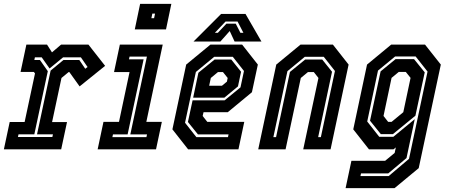

<svg xmlns="http://www.w3.org/2000/svg" viewBox="-30 -770 2335 990"><path d="M-10 0 20 -141H97L150.5 -391.5L144.5 -399H76L106 -540H212.5L238 -500L285 -540H426L512 -430.5L380.5 -324.5L327.5 -398.5H324L287 -368L238.5 -140.5H315.5L285.5 0ZM62.5 -63.5H240L243 -77.5H161L231 -406L297 -460.5H379L409.5 -415.5L421.5 -424.5L387 -474.5H295.5L225.5 -417L185 -474.5H150L147 -460.5H176L216.5 -403L147 -77.5H65.5Z M665 -618.5 692.5 -750H853.5L826 -618.5ZM750.5 -676H764.5L769.5 -700H755.5ZM473.5 0 503.5 -141.5H583.5L638 -398.5H558L588 -540H809L724.5 -141.5H804.5L774.5 0ZM549.5 -63H725L728 -77H642L727.5 -478H638L635 -464H710.5L628 -77H552.5Z M1218.5 -540 1299.5 -437 1269 -294.5 1144.5 -191.5H1019.5L1015 -172L1039 -141.5H1229.5L1199.5 0H940L859 -103L930 -437L1055 -540ZM1170.5 -477H1074.5L980 -399L924 -137L982.5 -63H1145.5L1148.5 -77H990.5L939 -141L963 -252.5H1128L1210 -319.5L1228 -404ZM1162.5 -463 1213 -400 1197 -324.5 1127 -266.5H966L993 -395L1076.5 -463ZM1119.5 -398.5H1094L1057 -368L1048.5 -328H1114.5L1140 -349L1144 -368ZM1110 -698H1236L1318 -556H1179.5L1154.5 -610L1106.5 -556H968ZM1133 -659 1078 -601H1093.5L1137.5 -648H1185.5L1209.5 -601H1225L1195 -659Z M1301.5 0 1394.5 -437 1519.5 -540H1686.5L1767.5 -437L1674.5 0H1533.5L1612 -368L1588 -398.5H1558L1521 -368L1442.5 0ZM1379.5 -63H1393.5L1465 -399L1543.5 -463H1631.5L1682 -400L1610.5 -63H1624.5L1697 -404L1639.5 -477H1541.5L1452 -403Z M1752 200 1782 59H1956L2005 18.5L2011 -10L1999 0H1872.5L1791.5 -103L1862.5 -437L1987 -540H2161.5L2243 -437L2129 97L2004.5 200ZM1828.5 138H1974L2079 49L2174.5 -401L2113 -479H2007.5L1919 -406L1863.5 -143.5L1925.5 -64.5H1998L2108.5 -155.5L2066 45L1972 124H1831.5ZM1933.5 -78.5 1878 -147.5 1932.5 -402 2009.5 -465H2105L2160 -397L2112 -173.5L1996 -78.5ZM1971.5 -141.5H1989L2049.5 -191.5L2087 -368.5L2062.5 -399H2026L1989 -368.5L1947.5 -172Z"/></svg>

Font: Tourney Condensed Regular
Style: Bold Italic
Weight: 700
Width: 3
Italic angle: -12°
Designer: Tyler Finck
Foundry: Etcetera Type Co
Version: Version 1.010; ttfautohint (v1.8.3)